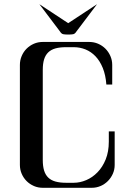

<svg xmlns="http://www.w3.org/2000/svg" viewBox="-20 -894 615 914"><path d="M183.6 -694.3Q161.1 -694.3 141.4 -685.8Q121.6 -677.2 106.7 -662.4Q91.8 -647.5 83.3 -627.4Q74.7 -607.4 74.7 -585V-108.9Q74.7 -86.4 83.3 -66.7Q91.8 -46.9 106.7 -32Q121.6 -17.1 141.4 -8.5Q161.1 0 183.6 0H416.5Q439 0 458.7 -8.5Q478.5 -17.1 493.4 -32Q508.3 -46.9 517.1 -66.7Q525.9 -86.4 525.9 -108.9V-268.6H498V-219.7Q498 -171.9 483.2 -135.3Q468.3 -98.6 444.3 -74Q420.4 -49.3 390.6 -36.6Q360.8 -23.9 331.1 -23.9H294.4Q265.1 -23.9 244.1 -29.8Q223.1 -35.6 209.7 -48.6Q196.3 -61.5 189.9 -82.3Q183.6 -103 183.6 -132.8V-561.5Q183.6 -590.8 189.9 -611.3Q196.3 -631.8 209.7 -644.8Q223.1 -657.7 244.1 -663.6Q265.1 -669.4 294.4 -669.4H331.1Q360.4 -669.4 387 -658.7Q413.6 -647.9 434.6 -626Q455.6 -604 469.2 -570.6Q482.9 -537.1 486.3 -491.7H514.2V-585Q514.2 -607.4 505.4 -627.4Q496.6 -647.5 481.7 -662.4Q466.8 -677.2 447 -685.8Q427.2 -694.3 404.8 -694.3ZM343.8 -744.1Q336.9 -732.9 328.4 -731.2Q319.8 -729.5 305.2 -729.5H304.2Q289.6 -729.5 281 -731.2Q272.5 -732.9 265.6 -744.1L167.5 -874L304.7 -783.7L441.9 -874Z"/></svg>

Font: Unique
Style: Regular
Weight: 400
Designer: Anna Pocius (aka Artmaker)
Foundry: Anna Pocius
Version: Version 1.000 2013 initial release